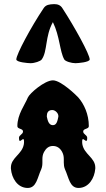

<svg xmlns="http://www.w3.org/2000/svg" viewBox="-20 -931 526 951"><path d="M246.1 -910.5C225.3 -909.6 207.5 -908.1 195.9 -890.2C133.5 -797.1 60.8 -661.6 60.8 -636.7C60.8 -622.5 120 -618 131.7 -618C150.9 -618 180.3 -627.5 186.7 -636.5C215.9 -677.3 202.5 -750.1 242 -821.4C276.5 -751.1 275.6 -676.5 298.3 -636.5C303.8 -626.9 334.1 -618 353.3 -618C365.1 -618 424.3 -622.5 424.3 -636.7C424.3 -661.6 350.5 -796.1 289.2 -890.2C280 -905.3 265.9 -910.6 248.6 -910.6C247.8 -910.6 247 -910.6 246.1 -910.5ZM239 -386C254 -386 269 -370 269 -357V-353C265 -333 261 -311 242 -311C222 -311 216 -333 212 -353V-357C212 -370 217 -386 239 -386ZM243 -533C242.7 -533 242.4 -533 242.1 -533C200.9 -533 126.9 -468.8 118 -448C103 -411 66 -365 66 -306C66 -291 94 -295 94 -280C94 -265 74 -263 74 -248C74 -208 99 -265 99 -230C99 -226 99 -221 98 -216C89 -166 34 -150 34 -101V-96C38 -47 67 -1 116 0H117C161 0 165 -51 184 -92C189 -104 190 -115 190 -126V-141C190 -153 191 -165 198 -178C208 -196 221 -208 242 -208C263 -208 278 -197 288 -178C295 -165 296 -153 296 -141V-126C296 -115 297 -104 302 -92C321 -51 325 0 369 0H370C419 -1 448 -47 452 -96V-101C452 -150 397 -166 388 -216C387 -221 387 -226 387 -230C387 -265 412 -208 412 -248C412 -263 392 -265 392 -280C392 -295 420 -291 420 -306C420 -365 396 -416 368 -448C360 -457 284 -532 243 -533Z"/></svg>

Font: Chromatic Etruscan
Style: Regular
Weight: 400
Version: Version 000.910